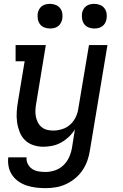

<svg xmlns="http://www.w3.org/2000/svg" viewBox="-20 -754 640 997"><path d="M217 223Q192 223 167 220Q142 217 119 209.5Q96 202 76.5 188.5Q57 175 43.5 155.5Q30 136 25 112Q20 88 23 63H118Q116 81 124.5 97.5Q133 114 147.5 123.5Q162 133 180 136Q198 139 217 139Q241 139 266 130.5Q291 122 310 103.5Q329 85 339.5 61Q350 37 354 12L369 -82Q356 -61 337.5 -43.5Q319 -26 297.5 -14Q276 -2 252 3Q228 8 205 8Q178 8 152.5 -0.5Q127 -9 109 -27Q91 -45 81.5 -70Q72 -95 68.5 -121.5Q65 -148 67 -175.5Q69 -203 74 -231L108 -436H61V-520H218L168 -217Q165 -200 164 -183Q163 -166 166 -150Q169 -134 176 -119.5Q183 -105 195.5 -94.5Q208 -84 223.5 -80Q239 -76 256 -76Q279 -76 303 -83.5Q327 -91 345 -107.5Q363 -124 373.5 -146.5Q384 -169 387 -192L442 -520H538L447 26Q443 53 434 79Q425 105 409.5 128.5Q394 152 371.5 171Q349 190 323 202Q297 214 270 218.5Q243 223 217 223ZM470 -606Q454 -606 440 -611.5Q426 -617 417.5 -628.5Q409 -640 406.5 -655Q404 -670 406 -686Q408 -696 413.5 -706Q419 -716 428 -722.5Q437 -729 448 -731.5Q459 -734 469 -734Q485 -734 499 -728.5Q513 -723 522 -711.5Q531 -700 533.5 -685Q536 -670 533 -654Q531 -644 525.5 -634Q520 -624 511 -617.5Q502 -611 491 -608.5Q480 -606 470 -606ZM240 -606Q224 -606 210 -611.5Q196 -617 187.5 -628.5Q179 -640 176.5 -655Q174 -670 176 -686Q178 -696 183.5 -706Q189 -716 198 -722.5Q207 -729 218 -731.5Q229 -734 239 -734Q255 -734 269 -728.5Q283 -723 292 -711.5Q301 -700 303.5 -685Q306 -670 303 -654Q301 -644 295.5 -634Q290 -624 281 -617.5Q272 -611 261 -608.5Q250 -606 240 -606Z"/></svg>

Font: Iosevka Etoile Medium
Style: Italic
Weight: 500
Italic angle: -9°
Designer: Belleve Invis
Foundry: Belleve Invis
Version: Version 22.1.2; ttfautohint (v1.8.4)